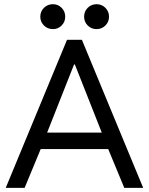

<svg xmlns="http://www.w3.org/2000/svg" viewBox="-20 -913 724 933"><path d="M305.7 -719.7H377.9L675.8 0H584L505.9 -188.5H177.7L99.6 0H7.8ZM388.7 -832Q388.7 -857.4 406.2 -875Q423.8 -892.6 449.2 -892.6Q474.6 -892.6 492.2 -875Q509.8 -857.4 509.8 -832Q509.8 -806.6 492.2 -789.1Q474.6 -771.5 449.2 -771.5Q423.8 -771.5 406.2 -789.1Q388.7 -806.6 388.7 -832ZM175.8 -832Q175.8 -857.4 193.6 -875Q211.4 -892.6 237.3 -892.6Q262.2 -892.6 279.5 -875Q296.9 -857.4 296.9 -832Q296.9 -806.6 279.5 -789.1Q262.2 -771.5 237.3 -771.5Q211.4 -771.5 193.6 -789.1Q175.8 -806.6 175.8 -832ZM474.6 -268.6 343.8 -599.6H339.8L209 -268.6Z"/></svg>

Font: Reddit Sans Strawberry
Style: Regular
Weight: 400
Designer: Stephen Hutchings
Foundry: Reddit
Version: Version 1.013